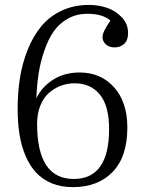

<svg xmlns="http://www.w3.org/2000/svg" viewBox="-20 -748 582 781"><path d="M275.9 13.2Q228 13.2 190.4 -2.4Q152.8 -18.1 127 -45.9Q101.1 -73.7 84 -113.8Q66.9 -153.8 59.3 -201.2Q51.8 -248.5 51.8 -305.2Q51.8 -372.6 61.5 -432.9Q71.3 -493.2 93.5 -547.9Q115.7 -602.5 148.7 -642.1Q181.6 -681.6 231.2 -704.8Q280.8 -728 341.8 -728Q379.4 -728 414.3 -716.6Q449.2 -705.1 475.1 -678Q501 -650.9 501 -613.8Q501 -584.5 485.4 -569.8Q469.7 -555.2 445.8 -555.2Q423.8 -555.2 410.4 -567.6Q397 -580.1 397 -597.2Q397 -619.1 429.2 -664.1Q398.4 -691.9 335 -691.9Q291 -691.9 255.9 -672.1Q220.7 -652.3 198.2 -619.9Q175.8 -587.4 160.2 -541.7Q144.5 -496.1 137.2 -449Q129.9 -401.9 127.9 -348.1Q149.4 -394 195.6 -423.6Q241.7 -453.1 304.2 -453.1Q390.1 -453.1 444.1 -392.8Q498 -332.5 498 -229Q498 -110.4 438.2 -48.6Q378.4 13.2 275.9 13.2ZM279.8 -20Q423.8 -20 423.8 -223.1Q423.8 -316.9 386.5 -363Q349.1 -409.2 283.2 -409.2Q254.4 -409.2 228 -399.4Q201.7 -389.6 179.4 -370.4Q157.2 -351.1 144 -318.4Q130.9 -285.6 130.9 -244.1Q130.9 -20 279.8 -20Z"/></svg>

Font: Literata Light
Style: Regular
Weight: 300
Designer: Latin by Veronika Burian and Jose Scaglione. Greek by Irene Vlachou. Cyrillic by Vera Evstafieva.
Foundry: TypeTogether
Version: Version 3.021